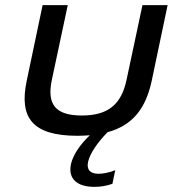

<svg xmlns="http://www.w3.org/2000/svg" viewBox="-20 -520 673 748"><path d="M84 -205C54 -62 105 9 282 9C299 9 315 8 330 7C291 44 266 82 257 117C243 177 281 208 348 208C372 208 396 204 418 196L429 143C407 152 382 157 364 157C330 157 317 140 323 111C330 79 358 37 399 -5C496 -31 548 -97 571 -205L633 -500H535L473 -209C453 -114 402 -70 299 -70C195 -70 162 -114 182 -209L244 -500H146Z"/></svg>

Font: LT Wave
Style: Italic
Weight: 400
Designer: Daniel Lyons
Version: Version 2.5 (Glyphs App)